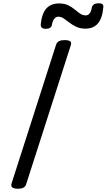

<svg xmlns="http://www.w3.org/2000/svg" viewBox="-20 -1139 651 1173"><path d="M89 14Q67 14 56.5 7Q46 0 50 -16L323 -867Q328 -881 340.5 -887.5Q353 -894 375 -894Q398 -894 408 -887Q418 -880 413 -864L140 -14Q136 0 124 7Q112 14 89 14ZM259 -963Q227 -963 229 -991Q236 -1057 263.5 -1087.5Q291 -1118 341 -1118Q373 -1118 396 -1107Q419 -1096 436 -1081.5Q453 -1067 469 -1056Q485 -1045 505 -1045Q517 -1045 527 -1056.5Q537 -1068 541 -1093Q547 -1119 583 -1119Q600 -1119 606.5 -1112.5Q613 -1106 611 -1093Q605 -1026 577.5 -995Q550 -964 502 -964Q470 -964 446.5 -975Q423 -986 404.5 -1000.5Q386 -1015 370 -1026Q354 -1037 336 -1037Q322 -1037 311.5 -1024Q301 -1011 297 -986Q295 -975 285.5 -969Q276 -963 259 -963Z"/></svg>

Font: Playwrite HR
Style: Regular
Weight: 400
Designer: Veronika Burian, José Scaglione
Foundry: TypeTogether
Version: Version 1.002